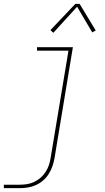

<svg xmlns="http://www.w3.org/2000/svg" viewBox="-27 -766 547 1001"><path d="M-7 215V197H76Q95 197 114 194Q133 191 151 182.5Q169 174 184.5 160.5Q200 147 211 130Q222 113 228 94.5Q234 76 237 57L330 -502H166V-520H353L257 60Q253 81 246 101.5Q239 122 227 141Q215 160 197.5 175Q180 190 160 199Q140 208 118.5 211.5Q97 215 76 215ZM251 -595 236 -609 366 -746H388L472 -607L454 -597L375 -731Z"/></svg>

Font: Iosevka SS04 Thin
Style: Italic
Weight: 100
Italic angle: -9°
Monospace: yes
Designer: Belleve Invis
Foundry: Belleve Invis
Version: Version 19.0.0; ttfautohint (v1.8.4)